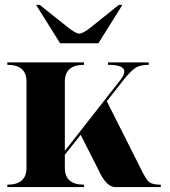

<svg xmlns="http://www.w3.org/2000/svg" viewBox="-20 -762 694 782"><path d="M302.7 -625Q317.4 -625 349.6 -650.4L463.9 -742.2H478.5L380.9 -585.9H224.6L127 -742.2H141.6L256.8 -650.4Q289.1 -625 302.7 -625ZM244.1 -429.7V-147.5L469.7 -435.5Q486.3 -456.5 486.3 -470.7Q486.3 -498 419.9 -498V-507.8H585.9V-498Q553.7 -498 534.2 -487.3Q514.6 -476.1 479.5 -431.6L415 -349.6L552.7 -76.2Q575.2 -29.3 588.9 -19.5Q602.5 -9.8 634.8 -9.8V0H449.2Q412.1 0 379.9 -72.3L308.6 -212.9L244.1 -131.8V-78.1Q244.1 -9.8 322.3 -9.8V0H9.8V-9.8Q87.9 -9.8 87.9 -78.1V-429.7Q87.9 -498 9.8 -498V-507.8H322.3V-498Q244.1 -498 244.1 -429.7Z"/></svg>

Font: spinweradC
Style: Bold
Weight: 700
Width: 7
Version: Version 0.3